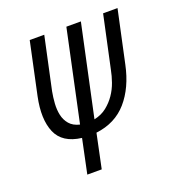

<svg xmlns="http://www.w3.org/2000/svg" viewBox="-118 -737 782 837"><g transform="rotate(-20 273.0 -318.5)"><path d="M465.8 -394Q444.8 -293.9 390.4 -231.4Q335.9 -168.9 246.1 -158.2L212.9 0H146L179.2 -158.2Q91.8 -168.9 64.9 -231.9Q38.1 -294.9 59.1 -395L110.8 -637.2H178.2L126 -394Q121.1 -368.2 119.1 -339.6Q117.2 -311 122.6 -286.1Q127.9 -261.2 144 -242.2Q160.2 -223.1 190.9 -215.8L280.8 -637.2H348.1L257.8 -215.8Q292 -223.1 315.9 -242.2Q339.8 -261.2 356.9 -286.1Q374 -311 384 -339.6Q394 -368.2 398.9 -394L451.2 -637.2H518.1Z"/></g></svg>

Font: Anonymous Pro
Style: Italic
Weight: 400
Italic angle: -12°
Monospace: yes
Designer: Mark Simonson
Version: Version 1.003